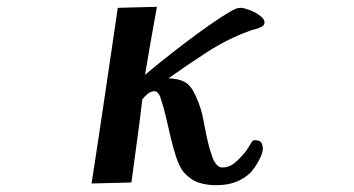

<svg xmlns="http://www.w3.org/2000/svg" viewBox="-20 -536 1040 564"><path d="M757 -470Q757 -462 747.5 -457Q738 -452 727 -449.5Q716 -447 710 -444Q649 -422 588.5 -383Q528 -344 475 -306Q505 -305 523 -295Q541 -285 554 -256Q571 -221 578 -180.5Q585 -140 595 -102Q598 -94 602 -80Q606 -66 614 -55Q622 -44 633 -44Q655 -44 673.5 -61Q692 -78 704 -94Q707 -99 711 -105Q715 -111 717 -115Q720 -120 722.5 -122.5Q725 -125 732 -124Q745 -123 748.5 -115.5Q752 -108 752 -99Q752 -90 746 -76Q740 -62 731.5 -49.5Q723 -37 717 -30Q699 -12 674 -2Q649 8 615 8Q586 8 562.5 0Q539 -8 519 -31Q507 -46 498 -73Q489 -100 481.5 -132Q474 -164 467 -194Q460 -224 453 -244Q452 -248 450.5 -252Q449 -256 446 -260Q441 -268 434 -268Q423 -268 413.5 -260Q404 -252 398 -244Q391 -183 382.5 -122Q374 -61 366 0L249 3Q269 -126 288 -255Q307 -384 326 -513L441 -516Q432 -468 423 -416Q414 -364 406 -316Q421 -329 452 -354Q483 -379 521 -408Q559 -437 595.5 -462.5Q632 -488 658 -503Q671 -510 676 -511.5Q681 -513 688 -513Q695 -513 711.5 -507Q728 -501 738 -494Q757 -482 757 -470Z"/></svg>

Font: Kaisei Tokumin ExtraBold
Style: Regular
Weight: 800
Designer: Font-Kai, 金井和夫
Foundry: KAZUO KANAI
Version: Version 5.003